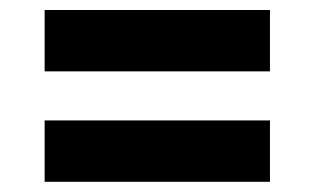

<svg xmlns="http://www.w3.org/2000/svg" viewBox="-20 -557 626 382"><path d="M68.8 -317.4H517.1V-195.3H68.8ZM68.8 -537.1H517.1V-415H68.8Z"/></svg>

Font: Consola Mono
Style: Bold
Weight: 700
Monospace: yes
Designer: Wojciech Kalinowski "wmk69" (wmk69@o2.pl)
Foundry: Wojciech Kalinowski "wmk69" (wmk69@o2.pl)
Version: Version 2.1.0